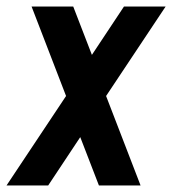

<svg xmlns="http://www.w3.org/2000/svg" viewBox="-58 -570 529 590"><path d="M-38 0 145 -275 39 -550H167L245 -348H189L323 -550H451L268 -275L374 0H246L168 -202H224L90 0Z"/></svg>

Font: Mohave Light
Style: Bold Italic
Weight: 700
Italic angle: -8°
Version: Version 2.003